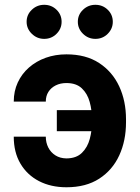

<svg xmlns="http://www.w3.org/2000/svg" viewBox="-20 -785 593 815"><path d="M262.1 -432.5Q236.5 -432.5 216.6 -422.6Q196.7 -412.6 185.5 -395.1Q174.4 -377.5 174.4 -353.7H38.4Q38.4 -398.1 55.4 -434.8Q72.4 -471.6 103 -498.4Q133.5 -525.2 174.2 -539.8Q214.8 -554.3 262.1 -554.3Q344.5 -554.3 400.7 -517.6Q457 -480.8 486 -418.5Q514.9 -356.2 514.9 -278.8V-265.6Q514.9 -187.9 486.2 -125.4Q457.4 -62.9 401.1 -26.5Q344.8 9.9 262.1 9.9Q196 9.9 145.6 -16.2Q95.2 -42.3 66.8 -90.4Q38.4 -138.5 38.4 -204.9H174.4Q174.4 -179.7 185 -158.7Q195.7 -137.8 215.4 -125.4Q235.1 -112.9 262.1 -112.6Q304.3 -112.9 327.9 -136.4Q351.6 -159.8 361 -195.1Q370.4 -230.5 370.4 -265.6V-278.8Q370.4 -317.5 360.6 -352.6Q350.9 -387.8 327.2 -410.2Q303.6 -432.5 262.1 -432.5ZM414.1 -317.5V-228H221.2V-317.5ZM167.6 -620Q137.1 -620 115.1 -641.5Q93 -663 93 -692.5Q93 -722.7 115.1 -743.6Q137.1 -764.6 167.6 -764.6Q198.5 -764.6 220 -743.6Q241.5 -722.7 241.5 -692.5Q241.5 -663 220 -641.5Q198.5 -620 167.6 -620ZM384.9 -620Q354.4 -620 332.4 -641.5Q310.4 -663 310.4 -692.5Q310.4 -722.7 332.4 -743.6Q354.4 -764.6 384.9 -764.6Q415.8 -764.6 437.3 -743.6Q458.8 -722.7 458.8 -692.5Q458.8 -663 437.3 -641.5Q415.8 -620 384.9 -620Z"/></svg>

Font: InterMG
Style: Bold
Weight: 700
Designer: Rasmus Andersson
Foundry: rsms
Version: Version 3.019;December 26, 2023;FontCreator 15.0.0.2955 64-b